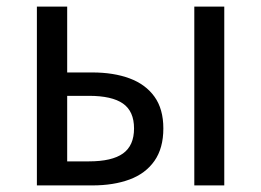

<svg xmlns="http://www.w3.org/2000/svg" viewBox="-20 -563 793 583"><path d="M92 0V-543H184V-343H260Q325 -343 373.5 -325Q422 -307 449 -269.5Q476 -232 476 -173Q476 -113 449 -74.5Q422 -36 373.5 -18Q325 0 260 0ZM184 -73H250Q320 -73 353.5 -97Q387 -121 387 -173Q387 -225 353.5 -248.5Q320 -272 250 -272H184ZM570 0V-543H661V0Z"/></svg>

Font: Noto Sans HK
Style: Regular
Weight: 400
Designer: Ryoko NISHIZUKA 西塚涼子 (kana, bopomofo & ideographs); Paul D. Hunt (Latin, Greek & Cyrillic); Sandoll Communications 산돌커뮤니
Foundry: Adobe
Version: Version 2.004-H2;hotconv 1.0.118;makeotfexe 2.5.65603